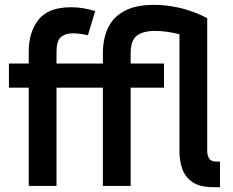

<svg xmlns="http://www.w3.org/2000/svg" viewBox="-20 -770 963 795"><path d="M214 -557V-507H406V-550Q406 -609 427 -654Q448 -699 495 -724.5Q542 -750 619 -750Q666 -750 721.5 -738Q777 -726 838 -695V-143Q838 -128 845.5 -114.5Q853 -101 875 -101H891V5H863Q806 5 775.5 -17Q745 -39 734 -73Q723 -107 723 -143V-628Q670 -642 622 -642Q573 -642 547 -622.5Q521 -603 521 -550V-507H659V-407H521V0H406V-407H214V0H99V-407H17V-507H99V-557Q99 -637 139.5 -688.5Q180 -740 274 -740Q302 -740 327 -735.5Q352 -731 374 -724L344 -624Q310 -632 282 -632Q250 -632 232 -616Q214 -600 214 -557Z"/></svg>

Font: Inria Sans
Style: Bold
Weight: 700
Designer: Black Foundry Team
Foundry: Black Foundry
Version: Version 1.2; ttfautohint (v1.8.3)